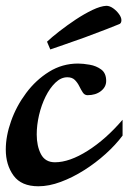

<svg xmlns="http://www.w3.org/2000/svg" viewBox="-22 -630 444 664"><path d="M110.8 14.2Q51.8 14.2 24.9 -22.7Q-2 -59.6 -2 -112.8Q-2 -159.7 16.4 -211.4Q34.7 -263.2 68.4 -308.3Q102.1 -353.5 147.7 -381.8Q193.4 -410.2 248 -410.2Q265.1 -410.2 288.1 -406.2Q311 -402.3 328.1 -389.6Q345.2 -377 345.2 -350.1Q345.2 -329.1 326.9 -314.9Q308.6 -300.8 280.8 -300.8Q270.5 -300.8 264.4 -310.1Q258.3 -319.3 252.2 -331.8Q246.1 -344.2 236.8 -353.5Q227.5 -362.8 210.9 -362.8Q189 -362.8 169.7 -344.2Q150.4 -325.7 135.7 -296.1Q121.1 -266.6 113 -231.9Q105 -197.3 105 -165Q105 -125 119.6 -96.9Q134.3 -68.8 168 -68.8Q218.3 -68.8 281.2 -108.6Q344.2 -148.4 401.9 -215.8V-161.1Q377.9 -128.9 343.3 -97.7Q308.6 -66.4 268.8 -41.3Q229 -16.1 188.2 -1Q147.5 14.2 110.8 14.2ZM151.9 -459 140.6 -485.8Q157.2 -501.5 183.6 -522Q210 -542.5 239.7 -562.3Q269.5 -582 297.6 -595.5Q325.7 -608.9 345.7 -609.9Q357.4 -609.9 369.4 -601.3Q381.3 -592.8 389.6 -581.3Q397.9 -569.8 397.9 -560.1Q397.9 -548.3 388.7 -545.9L345.7 -528.8Q308.1 -514.2 270 -500.2Q231.9 -486.3 200.7 -475.8Q169.4 -465.3 151.9 -459Z"/></svg>

Font: Norican
Style: Regular
Weight: 400
Designer: Vernon Adams
Foundry: Vernon Adams
Version: Version 1.100; ttfautohint (v1.8.4.7-5d5b);gftools[0.9.33]